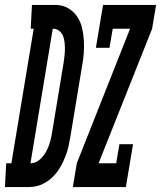

<svg xmlns="http://www.w3.org/2000/svg" viewBox="-76 -755 650 775"><path d="M-56 0 -51 -96H-30L60 -639H48L53 -735H81H153Q179 -734 200.5 -721Q222 -708 235.5 -688Q249 -668 255 -643Q261 -618 262.5 -592Q264 -566 262 -539.5Q260 -513 255 -487L208 -203Q205 -186 201.5 -168.5Q198 -151 192 -134.5Q186 -118 178.5 -101.5Q171 -85 160.5 -69.5Q150 -54 137 -41Q124 -28 108 -18.5Q92 -9 75 -4.5Q58 0 40 0ZM47 -96Q67 -96 83.5 -110Q100 -124 110 -142.5Q120 -161 125.5 -180Q131 -199 134 -219L181 -503Q183 -517 184.5 -530.5Q186 -544 186 -558Q186 -572 184.5 -585.5Q183 -599 178 -611Q173 -623 162.5 -631Q152 -639 138 -639H137ZM218 0 234 -96 449 -639H379L366 -562H311L340 -735H554L538 -639L322 -96H393L406 -173H461L432 0Z"/></svg>

Font: Iosevka Slab Oblique
Style: Bold
Weight: 700
Italic angle: -9°
Monospace: yes
Designer: Belleve Invis
Foundry: Belleve Invis
Version: Version 11.1.1; ttfautohint (v1.8.3)